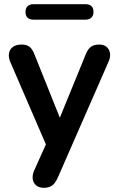

<svg xmlns="http://www.w3.org/2000/svg" viewBox="-20 -710 566 918"><path d="M189 188Q167 188 153 176.5Q139 165 136.5 146Q134 127 143 106L211 -45V7L29 -414Q20 -436 23 -455Q26 -474 41.5 -485.5Q57 -497 84 -497Q107 -497 121 -486.5Q135 -476 146 -447L281 -110H251L389 -448Q400 -476 415 -486.5Q430 -497 455 -497Q477 -497 490 -485.5Q503 -474 506 -455.5Q509 -437 499 -415L256 140Q243 168 228 178Q213 188 189 188ZM141 -616Q102 -616 102 -653Q102 -671 112 -680.5Q122 -690 141 -690H388Q427 -690 427 -653Q427 -636 417 -626Q407 -616 388 -616Z"/></svg>

Font: Nunito ExtraLight
Style: Bold
Weight: 700
Version: Version 3.602